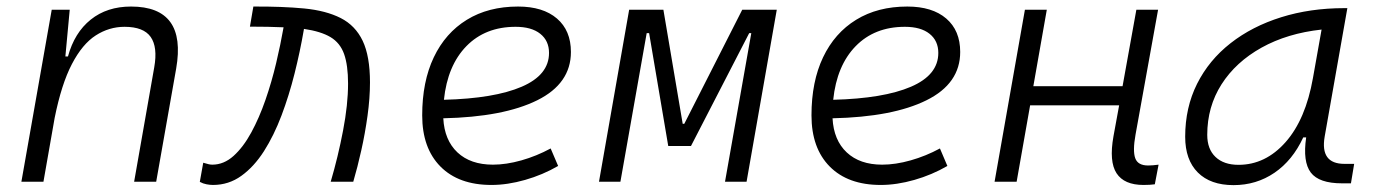

<svg xmlns="http://www.w3.org/2000/svg" viewBox="-20 -547 4142 578"><path d="M44.4 0 135.7 -517.6H189.9L176.8 -377H184.6Q204.1 -448.7 253.2 -488Q302.2 -527.3 374.5 -527.3Q543 -527.3 510.3 -340.3L450.2 0H383.8L444.3 -344.2Q455.1 -405.3 433.6 -435.8Q412.1 -466.3 355 -466.3Q308.6 -466.3 268.3 -440.4Q228 -414.6 196.5 -354.2Q165 -293.9 144.5 -191.9L110.8 0Z M975.6 0Q997.6 -74.7 1012.7 -153.6Q1027.8 -232.4 1027.8 -295.4Q1027.8 -350.6 1015.9 -384.3Q1003.9 -418 974.9 -435.3Q945.8 -452.6 895 -460L894.5 -456.5Q883.3 -391.6 866.7 -325.4Q850.1 -259.3 827.4 -199.2Q804.7 -139.2 774.7 -92Q744.6 -44.9 706.5 -17.6Q668.5 9.8 621.1 9.8Q612.3 9.8 601.8 7.8Q591.3 5.9 581.5 0.5L591.8 -57.1Q603 -53.7 608.6 -52.5Q614.3 -51.3 619.1 -51.3Q653.8 -51.3 683.1 -77.6Q712.4 -104 736.3 -147.9Q760.3 -191.9 779.1 -246.1Q797.9 -300.3 811.3 -356.9Q824.7 -413.6 833.5 -463.9V-464.8Q811.5 -465.8 786.4 -466.3Q761.2 -466.8 732.4 -466.8L742.7 -527.3Q830.1 -527.8 895.8 -521.5Q961.4 -515.1 1005.6 -492.7Q1049.8 -470.2 1071.8 -424.1Q1093.8 -377.9 1093.8 -298.8Q1093.8 -251.5 1086.4 -198.5Q1079.1 -145.5 1067.6 -94.2Q1056.2 -43 1043.5 0Z M1463.9 -51.3Q1503.9 -51.3 1549.6 -64.2Q1595.2 -77.1 1637.7 -100.1L1660.2 -47.4Q1613.8 -20.5 1560.8 -5.4Q1507.8 9.8 1459.5 9.8Q1360.8 9.8 1305.9 -45.7Q1251 -101.1 1251 -199.7Q1251 -301.3 1285.9 -374.5Q1320.8 -447.8 1385.5 -487.5Q1450.2 -527.3 1539.6 -527.3Q1614.7 -527.3 1656.7 -491.2Q1698.7 -455.1 1698.7 -390.6Q1698.7 -295.4 1597.2 -245.1Q1495.6 -194.8 1314.5 -190.9Q1317.9 -125 1357.2 -88.1Q1396.5 -51.3 1463.9 -51.3ZM1316.4 -246.6Q1468.3 -250.5 1550.5 -285.9Q1632.8 -321.3 1632.8 -387.7Q1632.8 -424.3 1606.4 -445.3Q1580.1 -466.3 1532.2 -466.3Q1440.9 -466.3 1384 -408Q1327.1 -349.6 1316.4 -246.6Z M1783.2 0 1874 -517.6H1977.1L2035.2 -174.3H2040L2214.4 -517.6H2318.4L2227.5 0H2162.6L2241.7 -447.3H2235.4L2060.1 -107.4H1991.7L1934.1 -447.3H1926.8L1847.7 0Z M2635.7 -51.3Q2675.8 -51.3 2721.4 -64.2Q2767.1 -77.1 2809.6 -100.1L2832 -47.4Q2785.6 -20.5 2732.7 -5.4Q2679.7 9.8 2631.3 9.8Q2532.7 9.8 2477.8 -45.7Q2422.9 -101.1 2422.9 -199.7Q2422.9 -301.3 2457.8 -374.5Q2492.7 -447.8 2557.4 -487.5Q2622.1 -527.3 2711.4 -527.3Q2786.6 -527.3 2828.6 -491.2Q2870.6 -455.1 2870.6 -390.6Q2870.6 -295.4 2769 -245.1Q2667.5 -194.8 2486.3 -190.9Q2489.7 -125 2529.1 -88.1Q2568.4 -51.3 2635.7 -51.3ZM2488.3 -246.6Q2640.1 -250.5 2722.4 -285.9Q2804.7 -321.3 2804.7 -387.7Q2804.7 -424.3 2778.3 -445.3Q2752 -466.3 2704.1 -466.3Q2612.8 -466.3 2555.9 -408Q2499 -349.6 2488.3 -246.6Z M2974.1 0 3065.4 -517.6H3131.3L3090.8 -287.6H3359.4L3400.9 -517.6H3466.3L3398.4 -141.6Q3389.6 -92.8 3397.5 -70.8Q3405.3 -48.8 3436.5 -48.8Q3449.7 -48.8 3467.8 -51.3L3456.5 7.8Q3442.9 9.8 3422.4 9.8Q3364.3 9.8 3341.3 -25.4Q3318.4 -60.5 3332 -136.7L3349.1 -230H3081.1L3040.5 0Z M3693.4 10.3Q3624 10.3 3585.9 -27.8Q3547.9 -65.9 3547.9 -135.3Q3547.9 -223.1 3583.7 -294.7Q3619.6 -366.2 3684.6 -417Q3749.5 -467.8 3836.9 -495.1Q3924.3 -522.5 4026.9 -522.5H4036.1L3967.8 -135.7Q3953.6 -53.7 4027.3 -53.7H4056.6L4046.9 4.9H4020Q3950.7 4.9 3926 -27.6Q3901.4 -60.1 3912.1 -133.3H3903.3Q3871.1 -64 3816.7 -26.9Q3762.2 10.3 3693.4 10.3ZM3708.5 -50.8Q3789.6 -50.8 3850.1 -119.1Q3910.6 -187.5 3932.6 -312.5L3958.5 -458Q3855.5 -446.8 3777.8 -403.6Q3700.2 -360.4 3657.2 -293Q3614.3 -225.6 3614.3 -141.1Q3614.3 -98.1 3639.2 -74.5Q3664.1 -50.8 3708.5 -50.8Z"/></svg>

Font: Cascadia Mono Light
Style: Italic
Weight: 300
Italic angle: -10°
Monospace: yes
Designer: Aaron Bell
Foundry: Saja Typeworks
Version: Version 2404.023; ttfautohint (v1.8.4)